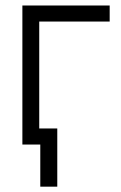

<svg xmlns="http://www.w3.org/2000/svg" viewBox="-20 -536 448 712"><path d="M386.7 -515.6V-456.1H125.5V0H63V-515.6ZM129.4 156.2V0H87.9V-59.6H192.4V156.2Z"/></svg>

Font: Inter Display Light
Style: Regular
Weight: 300
Designer: Rasmus Andersson
Foundry: rsms
Version: Version 4.000;git-a52131595